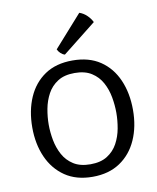

<svg xmlns="http://www.w3.org/2000/svg" viewBox="-87 -842 754 921"><g transform="rotate(-10 290.0 -381.0)"><path d="M45 -271Q45 -352.5 73 -416.8Q101 -481 155.5 -517.8Q210 -554.5 290 -554.5Q370.5 -554.5 425 -517.8Q479.5 -481 507.5 -416.8Q535.5 -352.5 535.5 -271Q535.5 -189.5 507 -125.5Q478.5 -61.5 423.8 -24.8Q369 12 290 12Q210.5 12 156 -25.2Q101.5 -62.5 73.2 -126.5Q45 -190.5 45 -271ZM125 -271Q125 -234 132.2 -195.2Q139.5 -156.5 157.5 -123.2Q175.5 -90 207.8 -69.5Q240 -49 290 -49Q340 -49 372.2 -69.5Q404.5 -90 422.5 -123.2Q440.5 -156.5 447.5 -195.2Q454.5 -234 454.5 -271Q454.5 -308 447.5 -347Q440.5 -386 422.5 -419.2Q404.5 -452.5 372.2 -473Q340 -493.5 290 -493.5Q240 -493.5 207.8 -473Q175.5 -452.5 157.5 -419.2Q139.5 -386 132.2 -347Q125 -308 125 -271ZM362.5 -774Q382.5 -767.5 399 -751.5Q415.5 -735.5 423.5 -718L260 -588.5Q249 -591.5 239.5 -600.5Q230 -609.5 225.5 -620Z"/></g></svg>

Font: Signika SC Light
Style: Regular
Weight: 300
Designer: Anna Giedryś
Foundry: Anna Giedryś
Version: Version 2.000; ttfautohint (v1.8.3) -l 8 -r 50 -G 200 -x 9 -